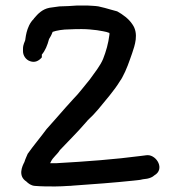

<svg xmlns="http://www.w3.org/2000/svg" viewBox="-20 -676 636 693"><path d="M63 -491C63 -476 73 -460 89 -455C106 -449 120 -456 131 -469V-479C143 -493 151 -512 157 -535C161 -541 166 -550 170 -561C184 -566 207 -570 231 -570C246 -571 261 -571 276 -571C296 -571 312 -569 330 -567C344 -564 361 -563 375 -557V-551C371 -519 363 -491 352 -463C342 -439 322 -414 304 -389C283 -364 265 -339 244 -318L216 -287C193 -260 169 -234 148 -210C126 -180 102 -152 80 -121C76 -111 72 -104 68 -91C60 -76 44 -41 75 -21C82 -14 92 -6 106 -5C130 -3 154 -3 179 -3C196 -3 210 -4 227 -5C230 -5 236 -5 243 -6C316 -11 395 -17 461 -24C473 -26 481 -25 496 -29L511 -31C521 -33 531 -37 537 -43C576 -65 546 -116 513 -116C507 -116 504 -115 504 -115H503L487 -113C396 -101 292 -93 184 -87H161L164 -93C171 -108 188 -120 196 -134C226 -166 259 -198 289 -233C295 -240 300 -246 307 -252C316 -260 325 -271 335 -282C359 -312 392 -348 414 -385C415 -386 418 -390 421 -396C437 -425 446 -453 457 -484C466 -511 482 -554 458 -588C445 -608 423 -624 403 -635L381 -641C367 -645 350 -650 335 -653C323 -655 309 -655 297 -656H257C243 -655 214 -653 197 -653H195C183 -651 172 -650 159 -648C132 -643 116 -625 104 -611C103 -610 102 -609 102 -608C73 -580 72 -531 71 -531C70 -526 63 -516 63 -500Z"/></svg>

Font: Scribbler
Style: Blk
Weight: 900
Designer: Mew Too
Foundry: Cannot Into Space Fonts
Version: Version 1.001